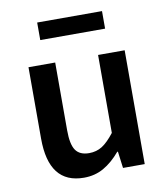

<svg xmlns="http://www.w3.org/2000/svg" viewBox="-78 -738 713 816"><g transform="rotate(-10 278.0 -330.0)"><path d="M219.2 12.2Q67.9 12.2 67.9 -183.1V-491.2H183.1V-198.2Q183.1 -138.2 200.7 -112.5Q218.3 -86.9 258.8 -86.9Q290.5 -86.9 315.2 -102.5Q339.8 -118.2 368.2 -154.8V-491.2H482.9V0H389.2L379.9 -71.8H377Q342.3 -30.8 304.4 -9.3Q266.6 12.2 219.2 12.2ZM137.2 -596.2V-671.9H417V-596.2Z"/></g></svg>

Font: Toshiba Sans Medium
Style: Regular
Weight: 500
Designer: Paul D. Hunt
Foundry: Toshiba Corporation
Version: Version 2.020;PS 2.0;hotconv 1.0.86;makeotf.lib2.5.63406